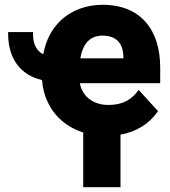

<svg xmlns="http://www.w3.org/2000/svg" viewBox="-20 -558 712 803"><path d="M14 -417C14 -312 66 -244 156 -223C158 -193 165 -162 178 -135C205 -74 256 -27 328 -4V225H484V5C553 -7 604 -42 637 -88L641 -93L560 -182C533 -144 496 -119 434 -119C369 -119 324 -155 314 -210H650V-276C650 -431 570 -538 409 -538C375 -538 343 -532 315 -522C233 -492 178 -425 161 -331C133 -345 118 -373 118 -417V-424H14ZM316 -314C325 -368 351 -409 409 -409C467 -409 496 -376 496 -318V-314Z"/></svg>

Font: Asimov Pro
Style: Blk
Weight: 900
Designer: Google
Version: Version 2.000980; 2014